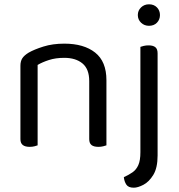

<svg xmlns="http://www.w3.org/2000/svg" viewBox="-20 -678 833 893"><path d="M475 -305V-203H395V-301Q395 -357 363.5 -383Q332 -409 279 -409Q239 -409 208 -399Q177 -389 155 -376V-203H75V-372Q75 -393 83.5 -406.5Q92 -420 113 -433Q139 -448 182 -461.5Q225 -475 279 -475Q370 -475 422.5 -433.5Q475 -392 475 -305ZM75 -258H155V-2Q150 0 140 2.5Q130 5 118 5Q97 5 86 -3.5Q75 -12 75 -31ZM395 -258H475V-2Q470 0 459.5 2.5Q449 5 438 5Q416 5 405.5 -3.5Q395 -12 395 -31ZM556 146Q580 135 597 123Q614 111 623.5 89.5Q633 68 633 30V-303H713V45Q713 103 693 135.5Q673 168 647 181.5Q621 195 602 195Q577 195 567.5 180.5Q558 166 556 146ZM621 -608Q621 -629 636 -643.5Q651 -658 673 -658Q696 -658 710 -643.5Q724 -629 724 -608Q724 -587 710 -572.5Q696 -558 673 -558Q651 -558 636 -572.5Q621 -587 621 -608ZM713 -214 633 -225V-460Q638 -462 648.5 -464.5Q659 -467 671 -467Q692 -467 702.5 -458.5Q713 -450 713 -430Z"/></svg>

Font: Baloo Bhaijaan 2
Style: Regular
Weight: 400
Designer: Sanskriti Dholi, Noopur Datye and Ek Type
Foundry: Ek Type
Version: Version 1.701